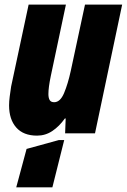

<svg xmlns="http://www.w3.org/2000/svg" viewBox="-20 -573 545 825"><path d="M139.2 9.8Q80.6 9.8 49.8 -25.1Q19 -60.1 19 -120.1Q19 -137.2 21.7 -158.2Q24.4 -179.2 27.8 -201.2L103 -553.2H263.2L198.2 -246.1Q188 -197.3 188 -168.9Q188 -152.3 193.4 -143.1Q198.7 -133.8 212.9 -133.8Q238.8 -133.8 255.4 -173.3Q272 -212.9 284.2 -269L345.2 -553.2H504.9L388.2 0H259.8L262.2 -64H258.8Q234.9 -30.3 205.1 -10.3Q175.3 9.8 139.2 9.8ZM49.8 231.9 94.2 66.9 232.9 28.8H255.9L205.1 231.9Z"/></svg>

Font: Open Sans Condensed ExtraBold
Style: Italic
Weight: 800
Width: 3
Italic angle: -12°
Designer: Monotype Design Team
Foundry: Monotype Imaging Inc.
Version: Version 3.003; ttfautohint (v1.8.4)